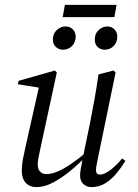

<svg xmlns="http://www.w3.org/2000/svg" viewBox="-20 -752 565 784"><path d="M129 12Q110 12 96.5 4Q83 -4 76 -19Q69 -34 69 -56Q69 -79 73.5 -102Q78 -125 83 -147L140 -401L153 -392L53 -408L56 -422L204 -464L212 -456L151 -174Q148 -159 144 -141.5Q140 -124 137 -108Q134 -92 134 -81Q134 -61 144 -51Q154 -41 169 -41Q189 -41 213.5 -51Q238 -61 268.5 -81.5Q299 -102 336 -133L338 -114H332Q300 -81 265 -52.5Q230 -24 195.5 -6Q161 12 129 12ZM354 12Q334 12 320.5 -0.5Q307 -13 307 -35Q307 -44 309 -58Q311 -72 318 -107L319 -111L348 -252Q358 -302 366.5 -350Q375 -398 382 -448L443 -464L452 -456L379 -102Q376 -86 374 -76Q372 -66 372 -55Q372 -48 376.5 -43.5Q381 -39 388 -39Q405 -39 429.5 -57Q454 -75 479 -105L492 -95Q477 -70 456.5 -45Q436 -20 410.5 -4Q385 12 354 12ZM237 -549Q221 -549 208.5 -560Q196 -571 196 -590Q196 -615 212 -629.5Q228 -644 247 -644Q266 -644 277.5 -632Q289 -620 289 -603Q289 -579 274 -564Q259 -549 237 -549ZM407 -549Q391 -549 379 -560Q367 -571 367 -590Q367 -615 383 -629.5Q399 -644 418 -644Q436 -644 447.5 -632Q459 -620 459 -603Q459 -579 444 -564Q429 -549 407 -549ZM236 -682 245 -732H456L447 -682Z"/></svg>

Font: Source Serif 4 60pt
Style: Italic
Weight: 400
Italic angle: -12°
Version: Version 4.004;hotconv 1.0.116;makeotfexe 2.5.65601